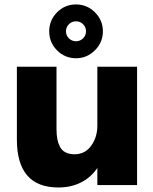

<svg xmlns="http://www.w3.org/2000/svg" viewBox="-20 -830 685 861"><path d="M320.8 -568.8Q271 -568.8 235.8 -604.2Q200.7 -639.6 200.7 -689.5Q200.7 -739.3 235.8 -774.7Q271 -810.1 320.8 -810.1Q370.1 -810.1 405.8 -774.7Q441.4 -739.3 441.4 -689.5Q441.4 -640.1 405.8 -604.5Q370.1 -568.8 320.8 -568.8ZM365.7 -689.5Q365.7 -708.5 352.5 -721.4Q339.4 -734.4 320.8 -734.4Q302.2 -734.4 289.1 -721.4Q275.9 -708.5 275.9 -689.5Q275.9 -670.9 289.1 -658Q302.2 -645 320.8 -645Q339.4 -645 352.5 -658Q365.7 -670.9 365.7 -689.5ZM241.7 10.7Q55.7 10.7 55.7 -204.6V-530.8H233.4V-252Q233.4 -226.6 236.8 -207.8Q240.2 -189 248.5 -172.4Q256.8 -155.8 273.4 -147Q290 -138.2 314.5 -138.2Q361.3 -138.2 388.9 -176.5Q416.5 -214.8 416.5 -266.1V-530.8H594.7V0H416.5V-76.7Q388.2 -34.7 343.5 -12Q298.8 10.7 241.7 10.7Z"/></svg>

Font: Epilogue ExtraBold
Style: Regular
Weight: 800
Designer: Tyler Finck
Foundry: Etcetera Type Co
Version: Version 2.112